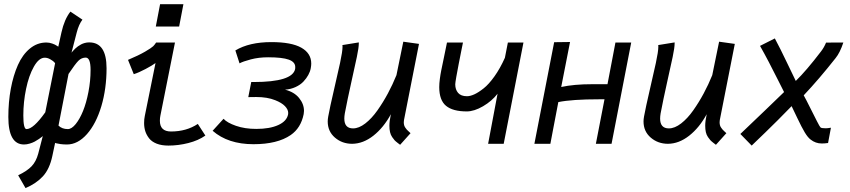

<svg xmlns="http://www.w3.org/2000/svg" viewBox="-20 -707 4181 944"><path d="M425.3 -363.3Q425.3 -423.8 401.4 -423.8Q380.9 -423.8 365.2 -408Q349.6 -392.1 316.9 -343.3L267.6 -89.4Q285.2 -72.3 313.5 -72.3Q332 -72.3 352.1 -96.9Q372.1 -121.6 388.2 -161.1Q404.3 -200.7 414.8 -254.9Q425.3 -309.1 425.3 -363.3ZM94.7 -139.6Q94.7 -72.3 110.4 -72.3Q144 -72.3 202.6 -154.8Q209.5 -190.4 226.8 -275.6Q244.1 -360.8 251 -396.5Q248.5 -399.4 244.1 -403.8Q239.7 -408.2 226.6 -415.8Q213.4 -423.3 200.2 -423.3Q171.4 -423.3 146.5 -379.2Q121.6 -335 108.2 -270Q94.7 -205.1 94.7 -139.6ZM385.3 -610.4Q367.7 -587.4 357.4 -547.9L331.5 -447.8L334 -451.2Q336.9 -454.6 340.8 -458.7Q344.7 -462.9 350.3 -468.5Q356 -474.1 363.3 -479.2Q370.6 -484.4 378.9 -488.8Q387.2 -493.2 397.2 -495.8Q407.2 -498.5 417.5 -498.5H418.9Q503.9 -498.5 503.9 -371.6Q503.9 -271 478.3 -184.8Q452.6 -98.6 407.5 -47.6Q362.3 3.4 309.1 3.4Q292.5 3.4 278.1 1.5Q263.7 -0.5 257.3 -2.4L251 -4.4L237.3 60.1Q223.6 124.5 190.9 159.9Q158.2 195.3 105.5 217.8L69.3 154.8Q113.3 133.8 135.5 110.4Q157.7 86.9 168 48.3L190.4 -38.1Q188.5 -36.6 185.3 -33.7Q182.1 -30.8 171.6 -23.7Q161.1 -16.6 150.9 -11Q140.6 -5.4 126 -1Q111.3 3.4 98.1 3.4Q21 3.4 21 -131.8Q21 -205.6 33.2 -271Q45.4 -336.4 68.1 -387.5Q90.8 -438.5 127 -468.3Q163.1 -498 208 -498Q222.2 -498 236.8 -492.9Q251.5 -487.8 258.8 -482.4L266.6 -477.5L282.2 -547.9Q296.4 -611.8 326.2 -649.9Z M767.1 -686.5H881.8L860.8 -576.7H746.1ZM840.3 -498 768.6 -138.7Q766.1 -127 766.1 -113.3Q766.1 -60.5 820.8 -60.5Q896.5 -60.5 952.6 -97.7L989.7 -40.5Q955.1 -16.1 906 -3.7Q856.9 8.8 808.1 8.8Q774.4 8.8 750.2 -0.7Q726.1 -10.3 713.1 -26.9Q700.2 -43.5 694.3 -62Q688.5 -80.6 688.5 -102.1Q688.5 -121.1 691.9 -136.7L744.6 -397Q729.5 -385.7 696 -367.9Q662.6 -350.1 637.7 -342.3L609.4 -412.6Q661.6 -434.6 693.4 -453.1Q725.1 -471.7 733.2 -479.7Q741.2 -487.8 747.6 -498Z M1025.4 -64 1079.1 -123Q1096.7 -103.5 1140.1 -88.4Q1183.6 -73.2 1240.2 -73.2Q1306.6 -73.2 1348.4 -92.3Q1390.1 -111.3 1396.5 -145Q1397 -147.5 1397 -151.9Q1397 -168.5 1381.1 -185.1Q1365.2 -201.7 1333 -214.4Q1294.4 -230 1239.3 -230Q1232.9 -230 1220 -229.7Q1207 -229.5 1200.7 -229.5L1215.3 -303.7H1224.1H1226.6Q1418.5 -303.7 1431.2 -368.2Q1431.6 -371.6 1431.6 -377.4Q1431.6 -402.3 1399.7 -413.8Q1367.7 -425.3 1298.3 -425.3Q1252 -425.3 1213.1 -415Q1174.3 -404.8 1157.7 -395.5L1137.2 -459Q1205.6 -500 1314 -500Q1413.1 -500 1461.7 -472.4Q1510.3 -444.8 1510.3 -394.5Q1510.3 -384.3 1507.8 -371.1Q1504.9 -355 1495.8 -338.4Q1486.8 -321.8 1471.9 -305.9Q1457 -290 1433.3 -279.1Q1409.7 -268.1 1381.3 -266.1Q1426.3 -254.9 1450.4 -225.3Q1474.6 -195.8 1474.6 -161.6Q1474.6 -154.3 1473.1 -146Q1459.5 -77.6 1409.2 -43Q1343.8 2 1226.1 2Q1101.1 2 1025.4 -64Z M1947.3 4.9Q1945.8 3.9 1935.1 -4.4Q1924.3 -12.7 1919.9 -17.6Q1915.5 -22.5 1908.2 -33Q1900.9 -43.5 1897.7 -57.4Q1894.5 -71.3 1894.5 -88.9Q1894.5 -111.8 1901.9 -145.5Q1865.7 -79.1 1815.7 -39.8Q1765.6 -0.5 1711.4 0Q1662.1 0 1626.7 -30.5Q1591.3 -61 1591.3 -109.9Q1591.3 -120.6 1593.8 -134.3Q1602.5 -182.1 1621.1 -261.2Q1639.6 -340.3 1651.9 -397.2Q1664.1 -454.1 1664.1 -477.1Q1664.1 -482.9 1663.6 -485.4L1744.1 -498.5V-493.7Q1744.1 -472.7 1734.6 -427.5Q1725.1 -382.3 1706.8 -300.5Q1688.5 -218.8 1675.3 -149.4Q1672.9 -134.8 1672.9 -124Q1672.9 -75.7 1715.8 -75.7Q1744.6 -75.7 1776.1 -100.1Q1807.6 -124.5 1835.7 -164.3Q1863.8 -204.1 1887.2 -247.8Q1910.6 -291.5 1929.2 -337.4L1962.9 -502L2040 -491.2L1966.3 -116.7Q1965.3 -108.9 1965.3 -106Q1965.3 -98.1 1967 -91.6Q1968.8 -85 1973.1 -78.9Q1977.5 -72.8 1980.2 -69.6Q1982.9 -66.4 1990 -60.1Q1997.1 -53.7 1998.5 -52.2Z M2177.7 -498H2256.3Q2255.4 -493.2 2248 -457Q2240.7 -420.9 2234.9 -390.6Q2229 -360.4 2223.6 -329.8Q2218.3 -299.3 2218.3 -292.5Q2218.3 -266.6 2232.4 -250.2Q2246.6 -233.9 2275.9 -233.9Q2292 -233.9 2312.3 -243.2Q2332.5 -252.4 2357.9 -272.5Q2383.3 -292.5 2411.1 -331.5Q2439 -370.6 2462.4 -422.9L2477.1 -498H2553.7Q2533.2 -392.6 2505.1 -249Q2477.1 -105.5 2456.5 0H2379.9L2426.3 -246.1Q2398.4 -210 2355 -184.6Q2311.5 -159.2 2274.9 -159.2Q2206.1 -159.2 2172.9 -186.8Q2139.6 -214.4 2139.6 -278.8Q2139.6 -296.9 2142.6 -319.1Q2145.5 -341.3 2149.4 -360.6Q2153.3 -379.9 2162.1 -421.9Q2170.9 -463.9 2177.7 -498Z M2782.7 -500.5 2739.3 -279.3Q2801.8 -293 2891.6 -293H2966.8Q2981.9 -370.6 2991.7 -423.3Q3001.5 -476.1 3005.9 -498H3083.5L2986.8 0H2909.7L2952.1 -218.8H2925.3Q2792.5 -218.8 2725.1 -205.1Q2706.5 -109.4 2699.2 -69.8Q2691.9 -30.3 2686 0H2607.4L2704.6 -499.5Z M3500 4.9Q3498.5 3.9 3487.8 -4.4Q3477.1 -12.7 3472.7 -17.6Q3468.3 -22.5 3460.9 -33Q3453.6 -43.5 3450.4 -57.4Q3447.3 -71.3 3447.3 -88.9Q3447.3 -111.8 3454.6 -145.5Q3418.5 -79.1 3368.4 -39.8Q3318.4 -0.5 3264.2 0Q3214.8 0 3179.4 -30.5Q3144 -61 3144 -109.9Q3144 -120.6 3146.5 -134.3Q3155.3 -182.1 3173.8 -261.2Q3192.4 -340.3 3204.6 -397.2Q3216.8 -454.1 3216.8 -477.1Q3216.8 -482.9 3216.3 -485.4L3296.9 -498.5V-493.7Q3296.9 -472.7 3287.4 -427.5Q3277.8 -382.3 3259.5 -300.5Q3241.2 -218.8 3228 -149.4Q3225.6 -134.8 3225.6 -124Q3225.6 -75.7 3268.6 -75.7Q3297.4 -75.7 3328.9 -100.1Q3360.4 -124.5 3388.4 -164.3Q3416.5 -204.1 3439.9 -247.8Q3463.4 -291.5 3481.9 -337.4L3515.6 -502L3592.8 -491.2L3519 -116.7Q3518.1 -108.9 3518.1 -106Q3518.1 -98.1 3519.8 -91.6Q3521.5 -85 3525.9 -78.9Q3530.3 -72.8 3533 -69.6Q3535.6 -66.4 3542.7 -60.1Q3549.8 -53.7 3551.3 -52.2Z M4088.4 -421.4Q4006.8 -317.9 3931.6 -238.3Q3942.9 -218.3 3962.6 -178.5Q3982.4 -138.7 3996.6 -111.1Q4010.7 -83.5 4014.2 -80.6Q4018.6 -76.2 4039.6 -76.2Q4048.8 -76.2 4065.4 -79.1L4051.3 -3.9Q4034.2 -1.5 4020.5 -1.5Q3989.7 -1.5 3965.3 -21Q3951.7 -31.2 3936.8 -55.9Q3921.9 -80.6 3899.9 -127Q3877.9 -173.3 3872.1 -185.1Q3840.3 -152.3 3804 -116Q3767.6 -79.6 3742.7 -55.7Q3717.8 -31.7 3697.5 -12.2Q3677.2 7.3 3675.8 8.8L3620.1 -48.3Q3622.1 -50.3 3654.8 -81.5Q3687.5 -112.8 3741 -163.8Q3794.4 -214.8 3835 -254.4Q3827.1 -269.5 3804.2 -315.4Q3781.2 -361.3 3759.8 -402.3Q3738.3 -443.4 3716.8 -481.4L3789.6 -518.1Q3815.4 -470.2 3849.9 -397.7Q3884.3 -325.2 3892.6 -309.1Q3944.8 -359.9 4016.6 -454.1Q4031.7 -473.6 4041.5 -497.6L4126.5 -498Q4109.9 -447.8 4088.4 -421.4Z"/></svg>

Font: Fantasque Sans Mono
Style: Italic
Weight: 400
Italic angle: -11°
Monospace: yes
Designer: Jany Belluz
Version: Version 1.8.0 ; ttfautohint (v1.8.2)